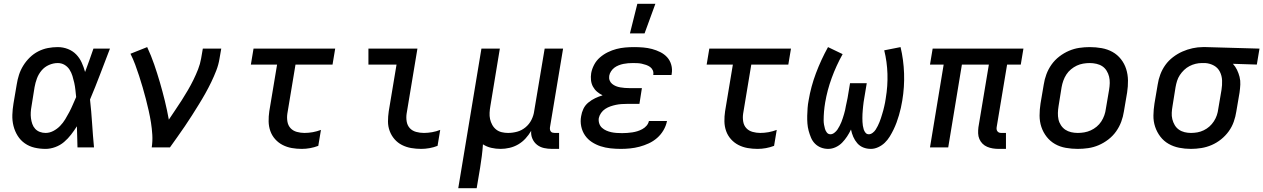

<svg xmlns="http://www.w3.org/2000/svg" viewBox="-20 -776 6652 1011"><path d="M220 8Q190 8 162 1.5Q134 -5 111 -21Q88 -37 73 -61Q58 -85 51 -113Q44 -141 45 -171Q46 -201 51 -231L68 -331Q72 -357 80 -382Q88 -407 102.5 -430.5Q117 -454 137 -473.5Q157 -493 181.5 -505.5Q206 -518 232 -523Q258 -528 284 -528Q312 -528 337.5 -518Q363 -508 381 -489.5Q399 -471 410 -447Q421 -423 428 -397Q440 -428 450.5 -458.5Q461 -489 472 -520H559Q533 -453 507.5 -385.5Q482 -318 454 -252Q461 -189 465 -126Q469 -63 475 0H388Q387 -28 386.5 -56Q386 -84 385 -111Q371 -89 354.5 -67.5Q338 -46 317.5 -28.5Q297 -11 271 -1.5Q245 8 220 8ZM220 -76Q241 -76 261 -86.5Q281 -97 296.5 -113Q312 -129 323.5 -148Q335 -167 345 -186Q355 -205 363.5 -225Q372 -245 381 -265Q379 -284 377 -303Q375 -322 371 -340Q367 -358 361.5 -376Q356 -394 346 -409.5Q336 -425 320 -434.5Q304 -444 284 -444Q261 -444 238 -434Q215 -424 199 -405Q183 -386 174.5 -363Q166 -340 162 -317L146 -217Q143 -201 142 -185Q141 -169 143 -153.5Q145 -138 150 -123.5Q155 -109 165 -98Q175 -87 189.5 -81.5Q204 -76 220 -76Z M779 0Q784 -33 782 -66Q780 -99 775 -130.5Q770 -162 763 -193Q756 -224 748 -255Q740 -286 731 -316.5Q722 -347 712.5 -376.5Q703 -406 692 -435.5Q681 -465 667 -493L755 -528Q776 -483 792 -436.5Q808 -390 822 -342Q836 -294 848 -245Q860 -196 869 -146Q886 -172 903.5 -197.5Q921 -223 937.5 -249Q954 -275 969.5 -301.5Q985 -328 998.5 -355.5Q1012 -383 1023 -411Q1034 -439 1039 -468L1048 -520H1145L1136 -468Q1131 -436 1119 -405Q1107 -374 1092.5 -344Q1078 -314 1061.5 -284.5Q1045 -255 1027 -226Q1009 -197 991 -168.5Q973 -140 953.5 -111.5Q934 -83 914.5 -55.5Q895 -28 875 0Z M1569 8Q1542 8 1516.5 3.5Q1491 -1 1468.5 -12.5Q1446 -24 1429 -43Q1412 -62 1403.5 -86Q1395 -110 1394.5 -136.5Q1394 -163 1398 -190L1439 -436H1301L1315 -520H1745L1731 -436H1536L1493 -177Q1490 -156 1493.5 -135.5Q1497 -115 1510 -101Q1523 -87 1543 -81.5Q1563 -76 1583 -76Q1605 -76 1627 -80Q1649 -84 1670 -92L1656 -8Q1635 0 1613 4Q1591 8 1569 8Z M2198 8Q2171 8 2145 3.5Q2119 -1 2096.5 -12.5Q2074 -24 2057.5 -43Q2041 -62 2032 -86Q2023 -110 2023 -136.5Q2023 -163 2027 -190L2068 -436H1920V-520H2178L2121 -177Q2118 -156 2121.5 -135.5Q2125 -115 2138 -101Q2151 -87 2171 -81.5Q2191 -76 2212 -76Q2233 -76 2255.5 -80Q2278 -84 2298 -92L2284 -8Q2264 0 2241.5 4Q2219 8 2198 8Z M2393 215 2515 -520H2612L2562 -217Q2559 -200 2558 -182.5Q2557 -165 2560.5 -149Q2564 -133 2572 -118.5Q2580 -104 2592.5 -94Q2605 -84 2621.5 -80Q2638 -76 2655 -76Q2679 -76 2703 -82.5Q2727 -89 2747 -105.5Q2767 -122 2778.5 -145Q2790 -168 2793 -192L2848 -520H2945L2876 -106Q2875 -100 2876 -94Q2877 -88 2880.5 -83.5Q2884 -79 2889.5 -77.5Q2895 -76 2901 -76H2924V8H2887Q2865 8 2844.5 3.5Q2824 -1 2808 -13.5Q2792 -26 2783.5 -45.5Q2775 -65 2777 -87Q2764 -65 2747 -46.5Q2730 -28 2708.5 -15.5Q2687 -3 2663 2.5Q2639 8 2616 8Q2591 8 2567 2.5Q2543 -3 2523 -16Q2521 15 2517 46Q2513 77 2508 108L2490 215Z M3249 8Q3221 8 3194 5Q3167 2 3142.5 -6Q3118 -14 3096.5 -28Q3075 -42 3060.5 -63Q3046 -84 3040.5 -110.5Q3035 -137 3040 -164Q3043 -184 3052 -203Q3061 -222 3078 -236Q3095 -250 3114 -259Q3133 -268 3153 -274Q3137 -282 3124 -293Q3111 -304 3102.5 -319.5Q3094 -335 3092 -353.5Q3090 -372 3093 -391Q3097 -413 3108.5 -435Q3120 -457 3139 -473.5Q3158 -490 3180.5 -501Q3203 -512 3226 -518Q3249 -524 3272.5 -526Q3296 -528 3319 -528Q3343 -528 3367 -526Q3391 -524 3413.5 -518Q3436 -512 3457 -501.5Q3478 -491 3493 -474.5Q3508 -458 3514.5 -435Q3521 -412 3517 -388L3516 -381H3420V-383Q3422 -396 3417 -406.5Q3412 -417 3403 -423.5Q3394 -430 3382.5 -434Q3371 -438 3359.5 -440.5Q3348 -443 3336 -443.5Q3324 -444 3312 -444Q3299 -444 3287 -443Q3275 -442 3262.5 -439.5Q3250 -437 3237.5 -432Q3225 -427 3215 -419.5Q3205 -412 3197.5 -400.5Q3190 -389 3188 -377Q3186 -364 3190 -353Q3194 -342 3203 -334.5Q3212 -327 3223 -322.5Q3234 -318 3246 -316Q3258 -314 3270 -313Q3282 -312 3295 -312H3360L3347 -229H3282Q3268 -229 3253 -228Q3238 -227 3223.5 -224Q3209 -221 3194.5 -216Q3180 -211 3167 -202.5Q3154 -194 3145 -181Q3136 -168 3133 -154Q3131 -139 3135.5 -125.5Q3140 -112 3150 -103Q3160 -94 3172.5 -88.5Q3185 -83 3198.5 -80Q3212 -77 3226.5 -76Q3241 -75 3256 -75Q3269 -75 3282.5 -76Q3296 -77 3309.5 -79Q3323 -81 3336 -85Q3349 -89 3362 -96Q3375 -103 3384.5 -114Q3394 -125 3397 -139H3492V-138Q3487 -113 3473.5 -90Q3460 -67 3440 -49.5Q3420 -32 3396 -21Q3372 -10 3347.5 -3.5Q3323 3 3298 5.5Q3273 8 3249 8ZM3297 -600 3336 -756H3431L3374 -600Z M3969 8Q3942 8 3916.5 3.5Q3891 -1 3868.5 -12.5Q3846 -24 3829 -43Q3812 -62 3803.5 -86Q3795 -110 3794.5 -136.5Q3794 -163 3798 -190L3839 -436H3701L3715 -520H4145L4131 -436H3936L3893 -177Q3890 -156 3893.5 -135.5Q3897 -115 3910 -101Q3923 -87 3943 -81.5Q3963 -76 3983 -76Q4005 -76 4027 -80Q4049 -84 4070 -92L4056 -8Q4035 0 4013 4Q3991 8 3969 8Z M4341 8Q4321 8 4303 1Q4285 -6 4271.5 -19.5Q4258 -33 4250.5 -51Q4243 -69 4238 -87.5Q4233 -106 4231.5 -126Q4230 -146 4230.5 -166.5Q4231 -187 4232.5 -207.5Q4234 -228 4238 -248Q4250 -320 4276.5 -390.5Q4303 -461 4340 -528L4417 -491Q4383 -430 4359.5 -365.5Q4336 -301 4325 -236Q4323 -224 4321.5 -212.5Q4320 -201 4319 -189Q4318 -177 4317.5 -165.5Q4317 -154 4317 -142.5Q4317 -131 4319 -119.5Q4321 -108 4324 -97.5Q4327 -87 4334 -78Q4341 -69 4353 -69Q4363 -69 4373 -76.5Q4383 -84 4389.5 -93.5Q4396 -103 4401 -113Q4406 -123 4410.5 -133.5Q4415 -144 4418 -154.5Q4421 -165 4424.5 -175.5Q4428 -186 4430 -196.5Q4432 -207 4434 -217.5Q4436 -228 4438.5 -238.5Q4441 -249 4443 -260L4456 -338H4544L4531 -260Q4529 -249 4527.5 -238.5Q4526 -228 4525 -217.5Q4524 -207 4523 -196.5Q4522 -186 4521.5 -175.5Q4521 -165 4521 -154.5Q4521 -144 4521.5 -134Q4522 -124 4523.5 -114Q4525 -104 4528 -94.5Q4531 -85 4537.5 -77Q4544 -69 4555 -69Q4565 -69 4575 -76.5Q4585 -84 4591 -93.5Q4597 -103 4602 -113Q4607 -123 4611 -133Q4615 -143 4618.5 -153.5Q4622 -164 4625 -174.5Q4628 -185 4631 -195Q4634 -205 4636 -215.5Q4638 -226 4640.5 -236.5Q4643 -247 4644 -258Q4655 -323 4653 -387Q4651 -451 4636 -511L4722 -528Q4738 -461 4740.5 -389.5Q4743 -318 4731 -246Q4728 -227 4723.5 -207.5Q4719 -188 4713.5 -169Q4708 -150 4701 -131Q4694 -112 4685 -93.5Q4676 -75 4665 -57Q4654 -39 4639 -24.5Q4624 -10 4604.5 -1Q4585 8 4566 8Q4544 8 4525.5 0.5Q4507 -7 4494 -22Q4481 -37 4473 -55.5Q4465 -74 4461 -94Q4452 -75 4440.5 -57.5Q4429 -40 4414.5 -25Q4400 -10 4380.5 -1Q4361 8 4341 8Z M5277 8H5239Q5223 8 5207.5 5.5Q5192 3 5178 -3Q5164 -9 5153.5 -19.5Q5143 -30 5137 -44Q5131 -58 5130.5 -74Q5130 -90 5132 -106L5187 -436H5045L4973 0H4877L4949 -436H4877L4891 -520H5369L5355 -436H5283L5228 -106Q5227 -100 5228 -94Q5229 -88 5233 -83.5Q5237 -79 5242 -77.5Q5247 -76 5253 -76H5277Z M5655 8Q5623 8 5592 2.5Q5561 -3 5535.5 -17.5Q5510 -32 5491.5 -55.5Q5473 -79 5463.5 -107.5Q5454 -136 5454 -167.5Q5454 -199 5459 -231L5476 -331Q5480 -358 5490 -385Q5500 -412 5517 -436Q5534 -460 5558 -478.5Q5582 -497 5609 -508.5Q5636 -520 5663.5 -524Q5691 -528 5718 -528Q5750 -528 5781 -522.5Q5812 -517 5838 -502.5Q5864 -488 5882.5 -464.5Q5901 -441 5910 -412.5Q5919 -384 5919.5 -352.5Q5920 -321 5915 -289L5898 -189Q5894 -162 5884 -135Q5874 -108 5857 -84Q5840 -60 5816 -41.5Q5792 -23 5765 -11.5Q5738 0 5710 4Q5682 8 5655 8ZM5655 -76Q5672 -76 5689.5 -79Q5707 -82 5723.5 -89.5Q5740 -97 5754.5 -109Q5769 -121 5779 -136.5Q5789 -152 5795 -169Q5801 -186 5803 -203L5820 -303Q5823 -321 5823.5 -338.5Q5824 -356 5820 -372.5Q5816 -389 5807 -403.5Q5798 -418 5784.5 -427Q5771 -436 5753.5 -440Q5736 -444 5718 -444Q5701 -444 5683.5 -441Q5666 -438 5650 -430.5Q5634 -423 5619.5 -411Q5605 -399 5595 -383.5Q5585 -368 5579 -351Q5573 -334 5570 -317L5554 -217Q5551 -199 5550.5 -181.5Q5550 -164 5553.5 -147.5Q5557 -131 5566.5 -116.5Q5576 -102 5589.5 -93Q5603 -84 5620 -80Q5637 -76 5655 -76Z M6251 8Q6219 8 6189 2Q6159 -4 6133.5 -18.5Q6108 -33 6090 -56.5Q6072 -80 6062.5 -108.5Q6053 -137 6053.5 -168Q6054 -199 6059 -231L6076 -331Q6080 -358 6090 -384.5Q6100 -411 6116.5 -434Q6133 -457 6156.5 -475Q6180 -493 6206 -504.5Q6232 -516 6259.5 -522Q6287 -528 6313 -528H6331L6612 -520L6598 -436L6472 -440Q6485 -426 6493.5 -408.5Q6502 -391 6507 -371.5Q6512 -352 6511 -331Q6510 -310 6507 -289L6490 -189Q6486 -162 6476.5 -135Q6467 -108 6450 -84.5Q6433 -61 6410 -42.5Q6387 -24 6360.5 -12.5Q6334 -1 6306 3.5Q6278 8 6251 8ZM6251 -76Q6268 -76 6285 -79Q6302 -82 6318.5 -90Q6335 -98 6348.5 -110Q6362 -122 6372 -137.5Q6382 -153 6387.5 -169.5Q6393 -186 6395 -203L6412 -303Q6416 -328 6415 -352.5Q6414 -377 6403.5 -398Q6393 -419 6372.5 -430.5Q6352 -442 6327 -444H6308Q6292 -444 6275.5 -440Q6259 -436 6243.5 -428Q6228 -420 6215 -407.5Q6202 -395 6192.5 -380.5Q6183 -366 6178 -350Q6173 -334 6170 -317L6154 -217Q6151 -200 6150 -182.5Q6149 -165 6153 -148.5Q6157 -132 6165.5 -117.5Q6174 -103 6187.5 -93.5Q6201 -84 6217.5 -80Q6234 -76 6251 -76Z"/></svg>

Font: Iosevka Md Ex Obl
Style: Regular
Weight: 500
Width: 7
Italic angle: -9°
Monospace: yes
Designer: Belleve Invis
Foundry: Belleve Invis
Version: Version 32.5.0; ttfautohint (v1.8.4)